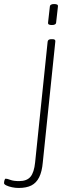

<svg xmlns="http://www.w3.org/2000/svg" viewBox="-85 -719 381 951"><path d="M7 212Q-9 212 -25.5 208.5Q-42 205 -53.5 199.5Q-65 194 -65 188Q-65 185 -64.5 181.5Q-64 178 -63 174.5Q-62 171 -60.5 168.5Q-59 166 -57 166Q-49 166 -33.5 172Q-18 178 10 178Q48 178 66 156.5Q84 135 89 85L151 -513Q153 -525 169 -525H175Q183 -525 186.5 -522Q190 -519 189 -513L127 85Q123 131 109 159Q95 187 70.5 199.5Q46 212 7 212ZM172 -595Q161 -595 156.5 -598Q152 -601 153 -607L162 -687Q162 -692 167 -695.5Q172 -699 183 -699Q194 -699 198.5 -696Q203 -693 202 -687L193 -607Q193 -602 188 -598.5Q183 -595 172 -595Z"/></svg>

Font: Asap Thin
Style: Italic
Weight: 250
Italic angle: -6°
Designer: Pablo Cosgaya
Foundry: Omnibus-Type
Version: Version 3.001